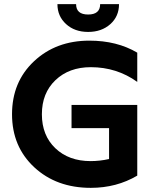

<svg xmlns="http://www.w3.org/2000/svg" viewBox="-20 -894 734 926"><path d="M417 -117Q461 -117 506 -127V-276H325V-388H642V-47Q542 12 418 12Q252 12 145 -87.5Q38 -187 38 -343Q38 -499 144 -598.5Q250 -698 411 -698Q544 -698 642 -640V-499Q543 -570 418 -570Q313 -570 247.5 -507.5Q182 -445 182 -343Q182 -241 247 -179Q312 -117 417 -117ZM257 -874H347Q347 -824 405 -824Q463 -824 463 -874H554Q554 -815 512 -777.5Q470 -740 405 -740Q340 -740 298.5 -778Q257 -816 257 -874Z"/></svg>

Font: Roundo SemiBold
Style: Regular
Weight: 600
Designer: Namrata Goyal (Gurmukhi), Shiva Nallaperumal (Latin)
Foundry: Indian Type Foundry
Version: Version 1.000;PS 1.0;hotconv 1.0.88;makeotf.lib2.5.647800